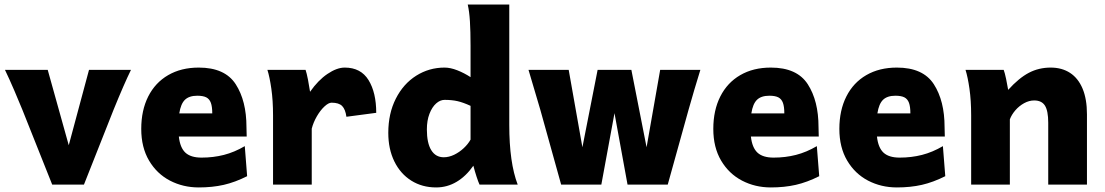

<svg xmlns="http://www.w3.org/2000/svg" viewBox="-20 -801 4793 833"><path d="M472.7 -324.7 344.2 0H206.5L77.1 -324.7Q64 -357.4 42.2 -408Q20.5 -458.5 1.5 -498H187L278.3 -170.9L366.2 -498H548.3Q518.6 -437.5 472.7 -324.7Z M755.9 -208.5Q761.2 -160.2 784.4 -138.7Q807.6 -117.2 854.5 -117.2Q905.3 -117.2 951.2 -128.9Q997.1 -140.6 1042 -167L1052.2 -36.6Q1000 -10.3 950.7 1Q901.4 12.2 842.3 12.2Q774.4 12.2 717.5 -17.3Q660.6 -46.9 626.7 -104.2Q592.8 -161.6 592.8 -241.7Q592.8 -322.3 623 -382.3Q653.3 -442.4 709.7 -475.1Q766.1 -507.8 842.3 -507.8Q956.1 -507.8 1002.7 -435.5Q1049.3 -363.3 1049.3 -249.5Q1049.8 -229 1050.3 -208.5ZM900.9 -309.1Q900.9 -338.4 894.8 -355Q888.7 -371.6 874.8 -378.7Q860.8 -385.7 835.9 -385.7Q800.8 -385.7 782.5 -368.2Q764.2 -350.6 757.8 -309.1Z M1164.6 0V-300.3Q1164.6 -365.2 1157.2 -416.3Q1149.9 -467.3 1140.1 -498H1305.7Q1310.5 -484.4 1316.2 -455.3Q1321.8 -426.3 1325.2 -402.8Q1359.9 -452.6 1400.6 -480.2Q1441.4 -507.8 1475.6 -507.8Q1545.4 -507.8 1578.9 -453.6Q1612.3 -399.4 1612.3 -311.5L1482.9 -294.4Q1478.5 -326.7 1464.4 -341.1Q1450.2 -355.5 1418.5 -355.5Q1405.3 -355.5 1387.7 -339.1Q1370.1 -322.8 1354.7 -296.4Q1339.4 -270 1332.5 -242.7V0Z M2226.1 0H2060.5Q2055.2 -11.2 2047.6 -34.4Q2040 -57.6 2033.7 -82Q2001.5 -36.1 1960.7 -12Q1919.9 12.2 1872.1 12.2Q1811.5 12.2 1764.4 -17.3Q1717.3 -46.9 1690.9 -100.6Q1664.6 -154.3 1664.6 -224.6Q1664.6 -308.6 1697.3 -373Q1730 -437.5 1785.9 -472.7Q1841.8 -507.8 1908.7 -507.8Q1934.1 -507.8 1963.9 -496.1Q1993.7 -484.4 2021.5 -466.3V-603Q2021.5 -665 2018.8 -708.5Q2016.1 -752 2009.3 -781.2H2189.5V-258.8Q2189.5 -95.2 2226.1 0ZM1908.7 -367.7Q1889.6 -367.7 1872.1 -352.1Q1854.5 -336.4 1843.3 -307.4Q1832 -278.3 1832 -239.3Q1832 -180.2 1851.1 -149.4Q1870.1 -118.7 1905.3 -118.7Q1927.7 -118.7 1950.4 -129.6Q1973.1 -140.6 1991.9 -158.2Q2010.7 -175.8 2021.5 -195.3V-341.8Q1989.7 -356.4 1965.1 -362.1Q1940.4 -367.7 1908.7 -367.7Z M2719.2 -498 2785.2 -162.1 2844.2 -498H3018.6Q2992.7 -414.6 2967.3 -324.7L2877 0H2702.6L2646 -310.1L2588.9 0H2414.6L2324.2 -324.7L2272.9 -498H2447.3L2506.8 -162.1L2572.8 -498Z M3237.8 -208.5Q3243.2 -160.2 3266.4 -138.7Q3289.6 -117.2 3336.4 -117.2Q3387.2 -117.2 3433.1 -128.9Q3479 -140.6 3523.9 -167L3534.2 -36.6Q3481.9 -10.3 3432.6 1Q3383.3 12.2 3324.2 12.2Q3256.3 12.2 3199.5 -17.3Q3142.6 -46.9 3108.6 -104.2Q3074.7 -161.6 3074.7 -241.7Q3074.7 -322.3 3105 -382.3Q3135.3 -442.4 3191.7 -475.1Q3248 -507.8 3324.2 -507.8Q3438 -507.8 3484.6 -435.5Q3531.2 -363.3 3531.2 -249.5Q3531.7 -229 3532.2 -208.5ZM3382.8 -309.1Q3382.8 -338.4 3376.7 -355Q3370.6 -371.6 3356.7 -378.7Q3342.8 -385.7 3317.9 -385.7Q3282.7 -385.7 3264.4 -368.2Q3246.1 -350.6 3239.7 -309.1Z M3784.7 -208.5Q3790 -160.2 3813.2 -138.7Q3836.4 -117.2 3883.3 -117.2Q3934.1 -117.2 3980 -128.9Q4025.9 -140.6 4070.8 -167L4081.1 -36.6Q4028.8 -10.3 3979.5 1Q3930.2 12.2 3871.1 12.2Q3803.2 12.2 3746.3 -17.3Q3689.5 -46.9 3655.5 -104.2Q3621.6 -161.6 3621.6 -241.7Q3621.6 -322.3 3651.9 -382.3Q3682.1 -442.4 3738.5 -475.1Q3794.9 -507.8 3871.1 -507.8Q3984.9 -507.8 4031.5 -435.5Q4078.1 -363.3 4078.1 -249.5Q4078.6 -229 4079.1 -208.5ZM3929.7 -309.1Q3929.7 -338.4 3923.6 -355Q3917.5 -371.6 3903.6 -378.7Q3889.6 -385.7 3864.7 -385.7Q3829.6 -385.7 3811.3 -368.2Q3793 -350.6 3786.6 -309.1Z M4527.8 -268.6Q4527.8 -319.8 4513.7 -342.5Q4499.5 -365.2 4466.8 -365.2Q4444.8 -365.2 4423.1 -353.3Q4401.4 -341.3 4385 -322.3Q4368.7 -303.2 4361.3 -283.2V0H4193.4V-300.3Q4193.4 -365.2 4186 -416.3Q4178.7 -467.3 4168.9 -498H4334.5Q4339.4 -485.4 4345 -458.7Q4350.6 -432.1 4354 -411.1Q4400.4 -462.4 4443.6 -485.1Q4486.8 -507.8 4538.6 -507.8Q4586.9 -507.8 4622.3 -484.9Q4657.7 -461.9 4676.8 -416.5Q4695.8 -371.1 4695.8 -305.2V0H4527.8Z"/></svg>

Font: Lesson One Extra
Style: Regular
Weight: 800
Designer: But Ko, Victor Gaultney, Annie Olsen, Julie Remington, Don Collingsworth, Eric Hays, Becca Hirsbrunner
Version: Version 1.100